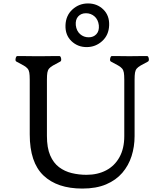

<svg xmlns="http://www.w3.org/2000/svg" viewBox="-20 -1087 936 1117"><path d="M459 10Q313 10 233 -66Q153 -142 153 -305V-623Q153 -650 150.5 -664.5Q148 -679 140.5 -688Q133 -697 117.5 -706Q102 -715 75 -729Q68 -733 71 -747Q74 -761 81 -761Q129 -761 147.5 -760.5Q166 -760 181 -760H225Q240 -760 258.5 -760.5Q277 -761 325 -761Q333 -761 335.5 -747Q338 -733 331 -729Q304 -715 288.5 -706Q273 -697 265.5 -688Q258 -679 255.5 -664.5Q253 -650 253 -623V-296Q253 -227 272 -183Q291 -139 323.5 -114.5Q356 -90 397.5 -80Q439 -70 483 -70Q548 -70 597.5 -96Q647 -122 675 -172.5Q703 -223 703 -295V-623Q703 -650 700.5 -664.5Q698 -679 690.5 -688Q683 -697 667.5 -706Q652 -715 625 -729Q618 -733 621 -747Q624 -761 631 -761Q679 -761 697.5 -760.5Q716 -760 731 -760H735Q750 -760 768.5 -760.5Q787 -761 835 -761Q843 -761 845.5 -747Q848 -733 841 -729Q814 -715 798.5 -706Q783 -697 775.5 -688Q768 -679 765.5 -664.5Q763 -650 763 -623V-295Q763 -234 745.5 -179Q728 -124 691.5 -81.5Q655 -39 597.5 -14.5Q540 10 459 10ZM484 -813Q432 -813 395.5 -848Q359 -883 361 -940Q363 -997 401.5 -1032Q440 -1067 492 -1067Q545 -1067 581 -1032Q617 -997 615 -940Q613 -883 574.5 -848Q536 -813 484 -813ZM496 -870Q524 -870 541 -888.5Q558 -907 555 -940Q551 -973 530 -991.5Q509 -1010 480 -1010Q452 -1010 435 -991.5Q418 -973 421 -940Q425 -907 446 -888.5Q467 -870 496 -870Z"/></svg>

Font: Anvers
Style: Regular
Weight: 400
Designer: Ishtar van Looy
Version: Version 1.000